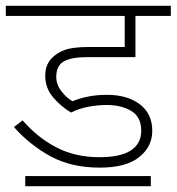

<svg xmlns="http://www.w3.org/2000/svg" viewBox="-20 -642 609 662"><path d="M348 -280Q317 -280 285 -274Q253 -268 225 -254Q191 -274 163.5 -306Q136 -338 136 -381Q136 -418 158 -441Q175 -459 202.5 -469.5Q230 -480 287 -480H410V-587H0V-622H569V-587H447V-445H279Q227 -445 200.5 -430.5Q174 -416 174 -377Q174 -350 192 -327Q210 -304 230 -293Q254 -303 283.5 -309Q313 -315 349 -315Q419 -315 462 -282.5Q505 -250 505 -191Q505 -136 459.5 -100Q414 -64 324 -64Q226 -64 154.5 -103Q83 -142 28 -204L58 -227Q109 -168 174 -134Q239 -100 323 -100Q396 -100 431.5 -123.5Q467 -147 467 -191Q467 -239 432.5 -259.5Q398 -280 348 -280ZM67 -35H500V0H67Z"/></svg>

Font: Noto Sans Devanagari ExtraLight
Style: Regular
Weight: 200
Designer: Jelle Bosma - Monotype Design Team
Foundry: Monotype Imaging Inc.
Version: Version 2.004; ttfautohint (v1.8.4.7-5d5b)